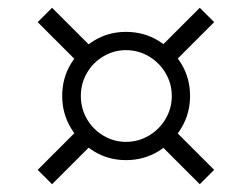

<svg xmlns="http://www.w3.org/2000/svg" viewBox="-20 -603 649 494"><path d="M304 -191Q259 -191 222 -213.5Q185 -236 162.5 -273.5Q140 -311 140 -356Q140 -402 162.5 -439Q185 -476 222 -498.5Q259 -521 304 -521Q350 -521 387 -498.5Q424 -476 446.5 -439Q469 -402 469 -356Q469 -311 446.5 -273.5Q424 -236 387 -213.5Q350 -191 304 -191ZM114 -129 77 -166 185 -274 222 -237ZM181 -442 77 -546 114 -583 218 -479ZM494 -129 388 -235 425 -272 531 -166ZM304 -238Q336 -238 363 -254Q390 -270 406 -297Q422 -324 422 -356Q422 -388 406 -415Q390 -442 363 -458Q336 -474 304 -474Q273 -474 246 -458Q219 -442 203.5 -415Q188 -388 188 -356Q188 -324 203.5 -297Q219 -270 246 -254Q273 -238 304 -238ZM425 -440 388 -477 494 -583 531 -546Z"/></svg>

Font: Exo Thin
Style: Regular
Weight: 400
Version: Version 2.000